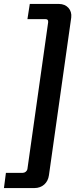

<svg xmlns="http://www.w3.org/2000/svg" viewBox="-49 -788 404 973"><path d="M250 -768H102L90 -691H182C192 -691 196 -686 195 -675L90 68C88 80 77 88 66 88H-19L-29 165H126C165 165 194 139 199 100L312 -699C317 -738 290 -768 250 -768Z"/></svg>

Font: Exo 2 Semi Bold
Style: Italic
Weight: 600
Italic angle: -8°
Designer: Natanael Gama
Version: Version 1.001;PS 001.001;hotconv 1.0.88;makeotf.lib2.5.64775